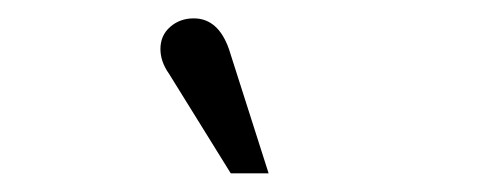

<svg xmlns="http://www.w3.org/2000/svg" viewBox="-20 -744 540 208"><path d="M271 -556.2H230L163.1 -664.1Q153.8 -677.2 153.8 -690.9Q153.8 -705.6 164.3 -714.8Q174.8 -724.1 189.9 -724.1Q216.3 -724.1 228 -690.9Z"/></svg>

Font: Margherita
Style: Regular
Weight: 400
Designer: James Puckett
Foundry: Dunwich Type Founders
Version: Version 1.008;hotconv 1.0.109;makeotfexe 2.5.65596